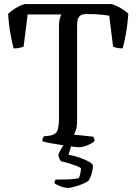

<svg xmlns="http://www.w3.org/2000/svg" viewBox="-20 -724 671 944"><path d="M368 0Q360 0 335 -3.5Q310 -7 279.5 -11.5Q249 -16 223 -21Q197 -26 188 -30Q188 -36 190.5 -43.5Q193 -51 196 -54L224 -57Q252 -61 261 -79Q270 -97 270 -148V-595Q270 -618 274 -632.5Q278 -647 282 -653H116L96 -495Q90 -492 76.5 -489Q63 -486 47 -486Q41 -506 32 -554.5Q23 -603 20 -656Q34 -670 57 -684Q80 -698 102 -704H529Q552 -697 575.5 -683Q599 -669 611 -656Q607 -600 598.5 -555Q590 -510 583 -486Q568 -486 554 -489Q540 -492 536 -495L517 -647Q499 -650 471 -652.5Q443 -655 407 -655Q383 -655 373 -646Q363 -637 361 -623.5Q359 -610 359 -594V-126Q359 -102 353.5 -85.5Q348 -69 343 -62L439 -52Q440 -50 442.5 -43.5Q445 -37 445 -30Q431 -18 408 -9Q385 0 368 0ZM313 200Q304 200 290 196Q276 192 264 186.5Q252 181 248 176Q248 170 250 165.5Q252 161 253 159Q289 159 316 158Q343 157 367 152Q372 144 375 128.5Q378 113 378 103Q371 97 353.5 90.5Q336 84 316 78Q296 72 280 69Q276 64 271.5 54Q267 44 267 34Q276 17 284 2.5Q292 -12 308 -37H339L317 37Q344 41 372 51Q400 61 418.5 72Q437 83 437 91Q437 107 430.5 130Q424 153 414 166Q390 181 358.5 190.5Q327 200 313 200Z"/></svg>

Font: Texturina Light
Style: Regular
Weight: 300
Designer: Guillermo Torres Carreño
Foundry: Omnibus-Type
Version: Version 1.002; ttfautohint (v1.8.3)